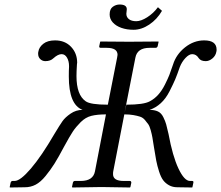

<svg xmlns="http://www.w3.org/2000/svg" viewBox="-20 -830 980 851"><path d="M698 -782Q676 -744 641.5 -721Q607 -698 572 -698Q542 -698 518 -706.5Q494 -715 480 -730.5Q466 -746 466 -766Q466 -790 480 -800Q494 -810 510 -810Q542 -810 542 -789Q542 -784 541 -778.5Q540 -773 540 -769Q540 -754 551.5 -745Q563 -736 584 -736Q605 -736 632.5 -753.5Q660 -771 680 -798ZM832 1 766 0Q745 0 729 -9Q713 -18 703 -31.5Q693 -45 685 -70Q677 -95 672.5 -118Q668 -141 662 -180Q658 -206 655.5 -220.5Q653 -235 648 -253Q643 -271 637 -279.5Q631 -288 622 -298.5Q613 -309 600.5 -313Q588 -317 571 -320Q554 -323 531 -323L482 -71Q481 -67 481 -58Q481 -28 528 -28H555Q562 -28 562 -20L558 -1L556 1Q469 -1 430 -1L301 1L299 -1L303 -20Q305 -28 312 -28H338Q393 -28 401 -71L451 -330L450 -323Q411 -323 385 -316.5Q359 -310 337.5 -288.5Q316 -267 302.5 -246.5Q289 -226 264 -180Q238 -131 221 -104Q204 -77 182 -50Q160 -23 138 -11.5Q116 0 90 0L24 1L23 -1L27 -20Q29 -28 36 -28H45Q70 -28 117 -83Q164 -138 221 -236Q245 -276 257 -293Q269 -310 293 -326.5Q317 -343 346 -343Q285 -366 285 -491Q285 -520 286 -533V-537Q286 -559 277 -574.5Q268 -590 253 -590Q237 -590 217 -572Q204 -559 181 -559Q168 -559 158.5 -568Q149 -577 149 -592Q149 -598 150 -601Q153 -621 172 -636Q191 -651 224 -651Q268 -651 295 -622.5Q322 -594 322 -552Q322 -551 321.5 -548.5Q321 -546 321 -544Q319 -512 319 -493Q319 -409 360 -381Q381 -366 458 -366L499 -574Q501 -584 501 -587Q501 -618 453 -618H427Q418 -618 420 -626L424 -645L426 -646Q513 -645 552 -645L681 -646L683 -645L679 -626Q677 -618 669 -618H643Q588 -618 580 -574L532 -330L540 -366Q617 -366 644 -381Q665 -392 681.5 -410.5Q698 -429 711 -455Q724 -481 730.5 -497.5Q737 -514 747 -544Q761 -589 800 -620Q839 -651 885 -651Q940 -651 940 -610Q940 -604 939 -601Q936 -583 921.5 -571Q907 -559 892 -559Q870 -559 861 -572Q850 -590 832 -590Q818 -590 802 -573Q786 -556 777 -533Q765 -498 756.5 -478Q748 -458 731.5 -425.5Q715 -393 692.5 -372.5Q670 -352 643 -343Q665 -343 680 -336Q695 -329 704 -310.5Q713 -292 716.5 -279Q720 -266 727 -236Q745 -138 771 -83Q797 -28 822 -28H831Q839 -28 837 -20L833 -1Z"/></svg>

Font: Linux Libertine O
Style: Italic
Weight: 400
Italic angle: -12°
Designer: Philipp H. Poll
Foundry: Philipp H. Poll
Version: Version 5.1.6